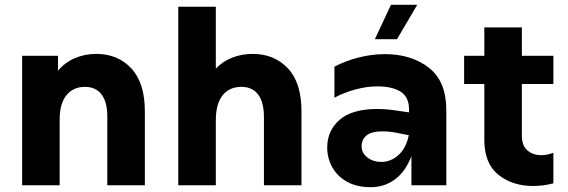

<svg xmlns="http://www.w3.org/2000/svg" viewBox="-20 -770 2361 798"><path d="M72 -538H221V-476Q249 -510 290.5 -528Q332 -546 380 -546Q470 -546 526 -485.5Q582 -425 582 -308V0H426V-286Q426 -346 402 -377.5Q378 -409 333 -409Q284 -409 256 -374Q228 -339 228 -274V0H72Z M721 -742H877V-485Q906 -515 945.5 -530.5Q985 -546 1030 -546Q1120 -546 1176.5 -486Q1233 -426 1233 -308V0H1077V-283Q1077 -345 1053 -377Q1029 -409 983 -409Q933 -409 905 -373.5Q877 -338 877 -271V0H721Z M1690 -121Q1665 -56 1621 -24Q1577 8 1521 8Q1464 8 1423.5 -14Q1383 -36 1361.5 -74Q1340 -112 1340 -157Q1340 -227 1391.5 -272Q1443 -317 1547 -317Q1588 -317 1631 -310L1680 -303V-315Q1680 -367 1645 -389Q1610 -411 1548 -411Q1504 -411 1456.5 -398Q1409 -385 1370 -364V-493Q1416 -517 1470.5 -531Q1525 -545 1580 -545Q1690 -545 1762.5 -488.5Q1835 -432 1835 -312V0H1690ZM1565 -97Q1604 -97 1636 -125.5Q1668 -154 1679 -208L1623 -219Q1598 -224 1569 -224Q1525 -224 1504 -207.5Q1483 -191 1483 -162Q1483 -134 1507 -115.5Q1531 -97 1565 -97ZM1605 -750H1714L1630 -607H1538Z M1909 -538H1993V-656H2149V-538H2280V-421H2149V-205Q2149 -165 2172 -145Q2195 -125 2230 -125Q2253 -125 2280 -135V-8Q2238 3 2196 3Q2109 3 2051 -44Q1993 -91 1993 -188V-421H1909Z"/></svg>

Font: Chess Sans
Style: Bold
Weight: 700
Designer: Wolf Bōese
Foundry: Wolf Bōese
Version: Version 7.223